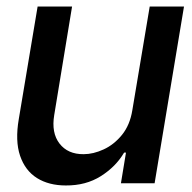

<svg xmlns="http://www.w3.org/2000/svg" viewBox="-20 -566 593 593"><path d="M388.7 -225.6 442.4 -545.9H548.3L457.5 0H353.5L369.1 -94.7H363.3Q337.9 -51.3 291.5 -22Q245.1 7.3 183.1 6.8Q130.9 6.8 94.2 -16.1Q57.6 -39.1 42 -85Q26.4 -130.9 38.1 -198.7L96.2 -545.9H202.6L147.5 -210.9Q138.2 -155.8 163.8 -122.6Q189.5 -89.4 238.3 -89.8Q268.1 -89.8 300 -104.5Q332 -119.1 356.7 -149.4Q381.3 -179.7 388.7 -225.6Z"/></svg>

Font: Inter Tight Medium
Style: Italic
Weight: 500
Italic angle: -9.39999°
Designer: Rasmus Andersson
Foundry: rsms
Version: Version 3.004